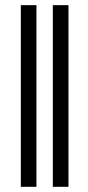

<svg xmlns="http://www.w3.org/2000/svg" viewBox="-20 -718 338 738"><path d="M120.1 0H60.1V-698.2H120.1ZM243.2 0H183.1V-698.2H243.2Z"/></svg>

Font: Linux Libertine
Style: Bold
Weight: 700
Designer: Philipp H. Poll
Foundry: Philipp H. Poll
Version: Version 5.0.3